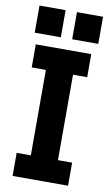

<svg xmlns="http://www.w3.org/2000/svg" viewBox="-93 -886 539 934"><g transform="rotate(10 176.0 -419.5)"><path d="M313 0V-114H243V-536H313V-650H39V-536H109V-114H39V0ZM24 -705H153V-839H24ZM209 -705H338V-839H209Z"/></g></svg>

Font: Zilla Slab Bold
Style: Regular
Weight: 700
Designer: Typotheque.com
Foundry: Typotheque type foundry
Version: Version 1.3; 2018